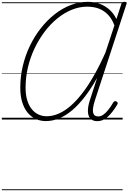

<svg xmlns="http://www.w3.org/2000/svg" viewBox="-20 -1308 1407 2101"><path d="M481 17Q423 17 372 -6Q321 -29 283 -74.5Q245 -120 223.5 -188.5Q202 -257 202 -348Q202 -470 229.5 -586Q257 -702 307.5 -807Q358 -912 427 -999.5Q496 -1087 578.5 -1152Q661 -1217 753.5 -1252.5Q846 -1288 942 -1288Q1012 -1288 1071.5 -1266Q1131 -1244 1177.5 -1202.5Q1224 -1161 1254 -1100L1309 -1268Q1313 -1279 1320 -1283.5Q1327 -1288 1343 -1288Q1357 -1288 1363 -1283Q1369 -1278 1365 -1267L1017 -205Q1004 -163 999 -131Q994 -99 998.5 -77.5Q1003 -56 1017 -45Q1031 -34 1055 -34Q1082 -34 1108.5 -51.5Q1135 -69 1163 -103.5Q1191 -138 1220 -188Q1227 -198 1235.5 -200.5Q1244 -203 1255 -197Q1266 -190 1267.5 -181.5Q1269 -173 1263 -163Q1237 -120 1210.5 -86Q1184 -52 1157.5 -28.5Q1131 -5 1103 6.5Q1075 18 1046 18Q997 18 970.5 -9Q944 -36 942 -87Q940 -138 963 -210L1043 -456Q977 -339 909 -250.5Q841 -162 771 -102.5Q701 -43 628 -13Q555 17 481 17ZM260 -349Q260 -269 278 -210.5Q296 -152 328 -113Q360 -74 401.5 -55Q443 -36 490 -36Q555 -36 620.5 -64Q686 -92 751 -148Q816 -204 880.5 -287.5Q945 -371 1008.5 -482.5Q1072 -594 1134 -733L1232 -1030Q1195 -1130 1120.5 -1182.5Q1046 -1235 934 -1235Q848 -1235 765 -1201Q682 -1167 606.5 -1105.5Q531 -1044 468 -960.5Q405 -877 358 -778Q311 -679 285.5 -570.5Q260 -462 260 -349ZM0 763H1322V773H0ZM0 -20H1322V0H0ZM0 -505H1322V-500H0ZM0 -1283H1322V-1273H0Z"/></svg>

Font: Playwrite NL Guides
Style: Regular
Weight: 400
Designer: Veronika Burian, José Scaglione
Foundry: TypeTogether
Version: Version 1.003